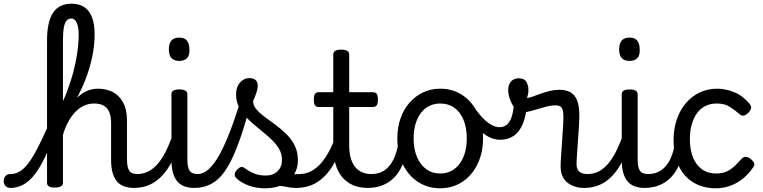

<svg xmlns="http://www.w3.org/2000/svg" viewBox="-131 -998 4119 1037"><path d="M-74 17Q-93 17 -102 5.5Q-111 -6 -111 -20.5Q-111 -35 -102 -46.5Q-93 -58 -74 -58Q-49 -58 -26 -71Q-3 -84 20 -113.5Q43 -143 69.5 -193.5Q96 -244 129 -318Q136 -334 147.5 -334Q159 -334 167.5 -324Q176 -314 171 -300Q142 -213 113.5 -152.5Q85 -92 55.5 -54.5Q26 -17 -6.5 0Q-39 17 -74 17ZM593 17Q563 17 539.5 8.5Q516 0 500.5 -18.5Q485 -37 477 -65.5Q469 -94 469 -135V-334Q469 -368 459.5 -391.5Q450 -415 430 -427Q410 -439 376 -439Q347 -439 319 -425.5Q291 -412 266 -382.5Q241 -353 222.5 -308.5Q204 -264 194 -202L178 -267Q198 -331 221.5 -378Q245 -425 272.5 -456.5Q300 -488 331 -503.5Q362 -519 398 -519Q442 -519 477 -501.5Q512 -484 533.5 -445.5Q555 -407 555 -343V-138Q555 -94 567 -76Q579 -58 612 -58Q626 -58 633 -46.5Q640 -35 638.5 -20.5Q637 -6 626 5.5Q615 17 593 17ZM165 15Q143 15 133 8.5Q123 2 123 -11V-778Q123 -880 155.5 -929Q188 -978 255 -978Q297 -978 324.5 -959.5Q352 -941 366 -904.5Q380 -868 380 -813Q380 -785 377 -755Q374 -725 367.5 -693.5Q361 -662 351.5 -629.5Q342 -597 328.5 -563Q315 -529 297.5 -494Q280 -459 258 -423Q236 -387 209 -350V-11Q209 2 198 8.5Q187 15 165 15ZM209 -452Q222 -479 232.5 -507.5Q243 -536 252.5 -566Q262 -596 269.5 -627.5Q277 -659 282.5 -690.5Q288 -722 291 -752.5Q294 -783 294 -813Q294 -837 289.5 -856.5Q285 -876 276 -887Q267 -898 254 -898Q239 -898 228.5 -886.5Q218 -875 213.5 -847.5Q209 -820 209 -773Z M593 17Q579 17 572.5 5.5Q566 -6 567.5 -20.5Q569 -35 580 -46.5Q591 -58 612 -58Q641 -58 668 -71Q695 -84 719 -111Q743 -138 764 -179.5Q785 -221 804 -276Q809 -291 821 -290.5Q833 -290 842.5 -280.5Q852 -271 849 -259Q829 -189 803.5 -137Q778 -85 746.5 -51Q715 -17 677 0Q639 17 593 17Z M919 17Q889 17 865.5 8.5Q842 0 826.5 -18.5Q811 -37 803 -65.5Q795 -94 795 -135V-489Q795 -502 805.5 -508.5Q816 -515 837 -515Q859 -515 870 -508.5Q881 -502 881 -489V-138Q881 -94 893 -76Q905 -58 938 -58Q952 -58 959 -46.5Q966 -35 964.5 -20.5Q963 -6 952 5.5Q941 17 919 17ZM837 -669Q809 -669 795 -684.5Q781 -700 781 -731Q781 -763 795 -779Q809 -795 837 -795Q865 -795 878.5 -779Q892 -763 892 -731Q894 -700 879.5 -684.5Q865 -669 837 -669Z M918 17Q899 17 892.5 5.5Q886 -6 890 -20.5Q894 -35 906 -46.5Q918 -58 937 -58Q967 -58 996.5 -84.5Q1026 -111 1055 -163.5Q1084 -216 1114.5 -296.5Q1145 -377 1178 -486Q1183 -501 1197.5 -502Q1212 -503 1224 -495Q1236 -487 1232 -471Q1197 -338 1164.5 -245Q1132 -152 1097 -94Q1062 -36 1018 -9.5Q974 17 918 17Z M1468 17Q1444 17 1420 12Q1396 7 1372.5 5Q1349 3 1322 13L1344 -20Q1377 -35 1402 -43.5Q1427 -52 1447 -55Q1467 -58 1487 -58Q1496 -58 1498 -46.5Q1500 -35 1496 -20.5Q1492 -6 1484.5 5.5Q1477 17 1468 17ZM1300 19Q1252 19 1210.5 3.5Q1169 -12 1143 -38Q1136 -46 1137 -58Q1138 -70 1151 -83Q1162 -94 1171 -96Q1180 -98 1192 -89Q1217 -71 1243 -60.5Q1269 -50 1304 -50Q1345 -50 1368.5 -73.5Q1392 -97 1392 -135Q1392 -169 1374.5 -197Q1357 -225 1328.5 -251Q1300 -277 1268 -302.5Q1236 -328 1208 -355.5Q1180 -383 1162 -415.5Q1144 -448 1144 -487Q1144 -528 1165 -552Q1186 -576 1216 -576Q1238 -576 1249.5 -565.5Q1261 -555 1261 -536Q1261 -519 1254 -497.5Q1247 -476 1236 -452Q1236 -429 1253.5 -408Q1271 -387 1299 -366.5Q1327 -346 1357.5 -323.5Q1388 -301 1415.5 -274Q1443 -247 1460.5 -212.5Q1478 -178 1478 -134Q1478 -65 1429.5 -23Q1381 19 1300 19Z M1468 17Q1454 17 1447.5 5.5Q1441 -6 1442.5 -20.5Q1444 -35 1455 -46.5Q1466 -58 1487 -58Q1517 -58 1544.5 -71Q1572 -84 1596 -109Q1620 -134 1642 -173Q1664 -212 1683 -264Q1688 -279 1700.5 -278Q1713 -277 1722 -268Q1731 -259 1728 -248Q1707 -180 1681.5 -130.5Q1656 -81 1624 -48Q1592 -15 1553.5 1Q1515 17 1468 17Z M1856 17Q1810 17 1775.5 2Q1741 -13 1717 -41.5Q1693 -70 1681 -112.5Q1669 -155 1669 -211V-420H1591Q1577 -420 1570.5 -429Q1564 -438 1564 -460Q1564 -483 1570.5 -491.5Q1577 -500 1591 -500H1669V-704Q1669 -717 1679.5 -723.5Q1690 -730 1712 -730Q1733 -730 1744 -723.5Q1755 -717 1755 -704V-500H1882Q1897 -500 1903.5 -491.5Q1910 -483 1910 -460Q1910 -438 1903.5 -429Q1897 -420 1882 -420H1755V-214Q1755 -176 1762.5 -147.5Q1770 -119 1785 -99Q1800 -79 1822.5 -68.5Q1845 -58 1874 -58Q1888 -58 1895 -46.5Q1902 -35 1900.5 -20.5Q1899 -6 1888 5.5Q1877 17 1856 17Z M1856 17Q1842 17 1835.5 5.5Q1829 -6 1830.5 -20.5Q1832 -35 1843 -46.5Q1854 -58 1875 -58Q1902 -58 1924.5 -67Q1947 -76 1965.5 -95Q1984 -114 1997.5 -144Q2011 -174 2019 -215Q2022 -230 2035 -233.5Q2048 -237 2060 -232Q2072 -227 2070 -212Q2062 -153 2043.5 -109.5Q2025 -66 1997.5 -38.5Q1970 -11 1934.5 3Q1899 17 1856 17Z M2247 19Q2180 19 2127.5 -15Q2075 -49 2045 -109.5Q2015 -170 2015 -250Q2015 -309 2032 -358Q2049 -407 2080.5 -443Q2112 -479 2154 -499Q2196 -519 2247 -519Q2314 -519 2366 -484.5Q2418 -450 2448 -389.5Q2478 -329 2478 -251Q2478 -204 2467 -163Q2456 -122 2435.5 -88.5Q2415 -55 2386.5 -31Q2358 -7 2322.5 6Q2287 19 2247 19ZM2247 -61Q2280 -61 2306 -74.5Q2332 -88 2351 -113Q2370 -138 2380 -173Q2390 -208 2390 -251Q2390 -308 2372.5 -350.5Q2355 -393 2323 -416Q2291 -439 2247 -439Q2215 -439 2188 -426Q2161 -413 2142 -387.5Q2123 -362 2113 -327.5Q2103 -293 2103 -250Q2103 -193 2121 -150.5Q2139 -108 2171 -84.5Q2203 -61 2247 -61Z M2570 -243Q2540 -243 2509 -258.5Q2478 -274 2446.5 -308.5Q2415 -343 2380 -401Q2371 -415 2378 -427.5Q2385 -440 2398.5 -442.5Q2412 -445 2422 -430Q2449 -390 2474 -363.5Q2499 -337 2522.5 -324Q2546 -311 2566 -311Q2590 -311 2606.5 -324.5Q2623 -338 2632.5 -367Q2642 -396 2645 -441Q2646 -456 2657 -464.5Q2668 -473 2682 -473Q2696 -473 2706 -464.5Q2716 -456 2715 -438Q2711 -373 2693 -329.5Q2675 -286 2644 -264.5Q2613 -243 2570 -243Z M3023 17Q2998 17 2975.5 10Q2953 3 2935 -10.5Q2917 -24 2907 -46Q2897 -68 2897 -98Q2897 -123 2899.5 -157.5Q2902 -192 2904.5 -230.5Q2907 -269 2909.5 -304.5Q2912 -340 2912 -366Q2912 -403 2903 -416Q2894 -429 2870 -429Q2843 -429 2808 -419Q2773 -409 2740 -399.5Q2707 -390 2687 -390Q2669 -390 2652.5 -409.5Q2636 -429 2625 -457Q2614 -485 2614 -512Q2614 -530 2620.5 -544.5Q2627 -559 2640 -567Q2653 -575 2671 -575Q2701 -575 2712 -556Q2723 -537 2723 -512Q2723 -501 2721 -489.5Q2719 -478 2715 -469Q2725 -469 2743.5 -475.5Q2762 -482 2786 -491Q2810 -500 2837 -506.5Q2864 -513 2890 -513Q2927 -513 2951 -499Q2975 -485 2986.5 -454.5Q2998 -424 2998 -373Q2998 -348 2995.5 -311.5Q2993 -275 2990.5 -236Q2988 -197 2985.5 -163.5Q2983 -130 2983 -111Q2983 -84 2998 -71Q3013 -58 3042 -58Q3056 -58 3063 -46.5Q3070 -35 3068.5 -20.5Q3067 -6 3056 5.5Q3045 17 3023 17Z M3025 17Q3011 17 3004.5 5.5Q2998 -6 2999.5 -20.5Q3001 -35 3012 -46.5Q3023 -58 3044 -58Q3073 -58 3100 -71Q3127 -84 3151 -111Q3175 -138 3196 -179.5Q3217 -221 3236 -276Q3241 -291 3253 -290.5Q3265 -290 3274.5 -280.5Q3284 -271 3281 -259Q3261 -189 3235.5 -137Q3210 -85 3178.5 -51Q3147 -17 3109 0Q3071 17 3025 17Z M3351 17Q3321 17 3297.5 8.5Q3274 0 3258.5 -18.5Q3243 -37 3235 -65.5Q3227 -94 3227 -135V-489Q3227 -502 3237.5 -508.5Q3248 -515 3269 -515Q3291 -515 3302 -508.5Q3313 -502 3313 -489V-138Q3313 -94 3325 -76Q3337 -58 3370 -58Q3384 -58 3391 -46.5Q3398 -35 3396.5 -20.5Q3395 -6 3384 5.5Q3373 17 3351 17ZM3269 -669Q3241 -669 3227 -684.5Q3213 -700 3213 -731Q3213 -763 3227 -779Q3241 -795 3269 -795Q3297 -795 3310.5 -779Q3324 -763 3324 -731Q3326 -700 3311.5 -684.5Q3297 -669 3269 -669Z M3350 17Q3336 17 3329.5 5.5Q3323 -6 3324.5 -20.5Q3326 -35 3337 -46.5Q3348 -58 3369 -58Q3396 -58 3418.5 -67Q3441 -76 3459.5 -95Q3478 -114 3491.5 -144Q3505 -174 3513 -215Q3516 -230 3529 -233.5Q3542 -237 3554 -232Q3566 -227 3564 -212Q3556 -153 3537.5 -109.5Q3519 -66 3491.5 -38.5Q3464 -11 3428.5 3Q3393 17 3350 17Z M3735 19Q3668 19 3616.5 -11Q3565 -41 3536 -99.5Q3507 -158 3507 -242Q3507 -303 3524.5 -353.5Q3542 -404 3573.5 -441Q3605 -478 3648 -498.5Q3691 -519 3743 -519Q3787 -519 3833.5 -500.5Q3880 -482 3917 -438Q3928 -424 3925.5 -413Q3923 -402 3912 -390Q3899 -377 3887.5 -374Q3876 -371 3864 -381Q3837 -404 3810 -421.5Q3783 -439 3740 -439Q3706 -439 3679 -425.5Q3652 -412 3633.5 -386.5Q3615 -361 3605 -326Q3595 -291 3595 -247Q3595 -189 3612 -147.5Q3629 -106 3660.5 -83.5Q3692 -61 3737 -61Q3770 -61 3793 -71.5Q3816 -82 3835 -99.5Q3854 -117 3874 -140Q3885 -152 3897.5 -151Q3910 -150 3924 -139Q3938 -128 3942 -117.5Q3946 -107 3937 -94Q3909 -54 3876 -29Q3843 -4 3807 7.5Q3771 19 3735 19Z"/></svg>

Font: Playwrite IT Trad
Style: Regular
Weight: 400
Designer: Veronika Burian, José Scaglione
Foundry: TypeTogether
Version: Version 1.002